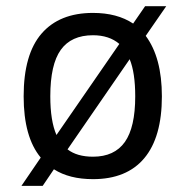

<svg xmlns="http://www.w3.org/2000/svg" viewBox="-20 -569 605 626"><path d="M49.8 37.1 112.8 -55.2Q57.1 -122.1 57.1 -254.9Q57.1 -392.1 115.5 -459.5Q173.8 -526.9 283.2 -526.9Q361.8 -526.9 414.1 -492.2L453.1 -548.8H522L455.1 -452.1Q507.8 -381.3 507.8 -254.9Q507.8 -121.6 450.4 -53.2Q393.1 15.1 283.2 15.1Q206.1 15.1 155.8 -17.1L119.1 37.1ZM144 -254.9Q144 -174.8 164.1 -128.9L369.1 -425.8Q335.9 -454.1 283.2 -454.1Q212.4 -454.1 178.2 -406.5Q144 -358.9 144 -254.9ZM420.9 -254.9Q420.9 -332 402.8 -376L200.2 -82Q231 -58.1 283.2 -58.1Q353 -58.1 387 -106Q420.9 -153.8 420.9 -254.9Z"/></svg>

Font: Lorenzo Sans
Style: Regular
Weight: 400
Foundry: Intel Corporation
Version: Version 1.00; ttfautohint (v1.5)